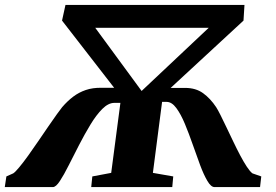

<svg xmlns="http://www.w3.org/2000/svg" viewBox="-44 -763 1124 783"><path d="M-24.5 0 -18 -43.5 10 -56Q18 -61 34.2 -80.5Q50.5 -100 70.8 -128.2Q91 -156.5 112.2 -187.5Q133.5 -218.5 153.2 -247.5Q173 -276.5 188.2 -297.5Q203.5 -318.5 209.5 -326Q231 -351 254.5 -368.8Q278 -386.5 306 -396Q334 -405.5 369 -405H421.5L209 -679L223 -743H953L949 -679L652 -404.5H711Q754.5 -404.5 784.2 -383Q814 -361.5 837.5 -326Q844 -316 855 -294.2Q866 -272.5 879.2 -244.5Q892.5 -216.5 906.8 -186.8Q921 -157 935.2 -130Q949.5 -103 962.5 -83.2Q975.5 -63.5 985.5 -56L1021.5 -43.5L1016.5 0H831Q816.5 0 801.8 -25Q787 -50 772.2 -89.5Q757.5 -129 742 -173.5Q726.5 -218 710 -257.8Q693.5 -297.5 675 -322.5Q656.5 -347.5 635.5 -347.5H617L579.5 -58L662.5 -43.5L658.5 0H328L332.5 -43.5L409.5 -58L447 -343.5H422.5Q398 -343.5 373.2 -318.8Q348.5 -294 324.8 -254.8Q301 -215.5 278.5 -171.8Q256 -128 236.2 -88.8Q216.5 -49.5 200.2 -24.8Q184 0 171.5 0ZM533.5 -392 807 -649.5H344.5Z"/></svg>

Font: Merriweather 48pt Black
Style: Italic
Weight: 900
Italic angle: -7.8°
Version: Version 2.101